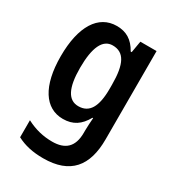

<svg xmlns="http://www.w3.org/2000/svg" viewBox="-190 -659 908 1005"><g transform="rotate(30 264.0 -156.5)"><path d="M218 -553C108 -553 42 -451 42 -269C42 -90 107 10 215 10C276 10 316 -17 347 -73H351C349 -48 347 -16 347 4V18C347 104 304 141 226 141C172 141 122 129 70 102V205C116 229 166 240 229 240C392 240 463 152 463 -9V-543H365L353 -473H347C316 -529 275 -553 218 -553ZM250 -454C319 -454 349 -399 349 -274V-249C349 -140 318 -88 252 -88C191 -88 160 -145 160 -267C160 -390 190 -454 250 -454Z"/></g></svg>

Font: Noto Sans Ethiopic Cond SemBd
Style: Regular
Weight: 600
Width: 3
Designer: Monotype Design Team
Foundry: Monotype Imaging Inc.
Version: Version 2.102